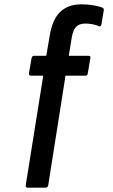

<svg xmlns="http://www.w3.org/2000/svg" viewBox="-20 -683 523 888"><path d="M108 185Q98 185 99 174L180 -333H124Q113 -333 114 -345L126 -414Q129 -425 137 -425H194L210 -518Q222 -593 258.5 -628Q295 -663 357 -663Q386 -663 412 -658.5Q438 -654 453 -648Q461 -645 460 -636L449 -570Q447 -558 437 -562Q424 -568 407.5 -571Q391 -574 375 -574Q347 -574 332.5 -559.5Q318 -545 312 -510L298 -425H388Q401 -425 398 -414L386 -344Q385 -333 375 -333H283L203 174Q201 185 190 185Z"/></svg>

Font: Sofia Sans Condensed
Style: Bold Italic
Weight: 700
Italic angle: -9°
Version: Version 4.100